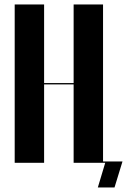

<svg xmlns="http://www.w3.org/2000/svg" viewBox="-20 -719 561 848"><path d="M44.9 -699.2H174.8V-352.1H305.2V-699.2H435.1V-5.9H521L485.8 108.9H412.1L444.8 0H305.2V-346.2H174.8V0H44.9Z"/></svg>

Font: Moniqa Black Display
Style: Regular
Weight: 900
Designer: Rajesh Rajput
Foundry: Rajesh Rajput
Version: Version 1.000